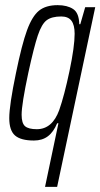

<svg xmlns="http://www.w3.org/2000/svg" viewBox="-20 -538 390 746"><path d="M207 -59H202Q188 -25 166 -8.5Q144 8 112 8Q61 8 38.5 -11.5Q16 -31 16 -79Q16 -129 42 -254Q65 -366 85 -420.5Q105 -475 131.5 -496.5Q158 -518 204 -518Q241 -518 264 -503Q287 -488 288 -444H292L311 -510H350L202 188H155ZM210 -110Q230 -167 250 -262Q270 -357 270 -407Q270 -441 257.5 -457.5Q245 -474 218 -474Q181 -474 161.5 -459.5Q142 -445 127 -400.5Q112 -356 90 -255Q64 -133 64 -92Q64 -59 77.5 -47.5Q91 -36 123 -36Q183 -36 210 -110Z"/></svg>

Font: Saira Ultra Condensed Light
Style: Italic
Weight: 300
Width: 1
Italic angle: -12°
Designer: Hector Gatti with collaboration of the Omnibus-Type team
Foundry: Omnibus-Type
Version: Version 1.001; ttfautohint (v1.8)